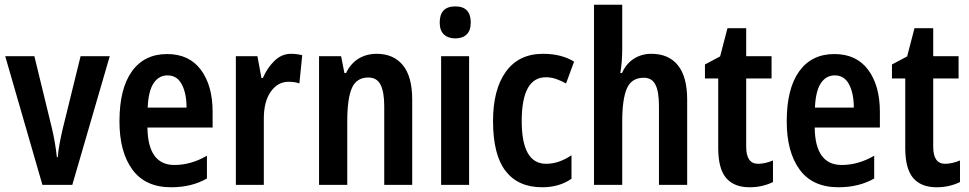

<svg xmlns="http://www.w3.org/2000/svg" viewBox="-20 -780 4089 810"><path d="M159 0 2 -543H125L199 -239Q213 -180 220 -117H224Q225 -139 230.5 -169Q236 -199 243 -230L320 -543H443L285 0Z M685 -552Q778 -552 827.5 -485.5Q877 -419 877 -308V-242H602Q604 -84 716 -84Q786 -84 853 -123V-27Q789 10 702 10Q593 10 538.5 -64.5Q484 -139 484 -268Q484 -406 536.5 -479Q589 -552 685 -552ZM687 -462Q650 -462 628 -429Q606 -396 603 -326H767Q767 -386 747 -424Q727 -462 687 -462Z M1208 -553Q1232 -553 1255 -547L1243 -428Q1225 -435 1197 -435Q1152 -435 1122.5 -393.5Q1093 -352 1093 -280V0H975V-543H1066L1083 -451H1089Q1107 -493 1137.5 -523Q1168 -553 1208 -553Z M1569 -553Q1640 -553 1679.5 -505Q1719 -457 1719 -360V0H1601V-332Q1601 -392 1585.5 -422.5Q1570 -453 1534 -453Q1484 -453 1464.5 -408.5Q1445 -364 1445 -268V0H1326V-543H1419L1433 -472H1440Q1459 -512 1492.5 -532.5Q1526 -553 1569 -553Z M1901 -753Q1966 -753 1966 -685Q1966 -651 1948.5 -634.5Q1931 -618 1901 -618Q1871 -618 1853 -634.5Q1835 -651 1835 -685Q1835 -753 1901 -753ZM1959 -543V0H1841V-543Z M2267 10Q2166 10 2113 -58.5Q2060 -127 2060 -269Q2060 -403 2114.5 -478Q2169 -553 2271 -553Q2311 -553 2343.5 -544.5Q2376 -536 2402 -520L2368 -428Q2346 -440 2325.5 -447Q2305 -454 2283 -454Q2181 -454 2181 -269Q2181 -89 2284 -89Q2312 -89 2339 -98.5Q2366 -108 2391 -125V-26Q2340 10 2267 10Z M2605 -760V-575Q2605 -518 2597 -472H2604Q2622 -512 2654.5 -532.5Q2687 -553 2728 -553Q2801 -553 2840 -504.5Q2879 -456 2879 -360V0H2760V-332Q2760 -394 2745 -423Q2730 -452 2696 -452Q2644 -452 2624.5 -406.5Q2605 -361 2605 -268V0H2486V-760Z M3178 -89Q3207 -89 3241 -103V-12Q3221 -2 3196 4Q3171 10 3142 10Q3077 10 3043.5 -29Q3010 -68 3010 -156V-449H2954V-508L3018 -542L3049 -661H3128V-543H3235V-449H3128V-161Q3128 -89 3178 -89Z M3500 -552Q3593 -552 3642.5 -485.5Q3692 -419 3692 -308V-242H3417Q3419 -84 3531 -84Q3601 -84 3668 -123V-27Q3604 10 3517 10Q3408 10 3353.5 -64.5Q3299 -139 3299 -268Q3299 -406 3351.5 -479Q3404 -552 3500 -552ZM3502 -462Q3465 -462 3443 -429Q3421 -396 3418 -326H3582Q3582 -386 3562 -424Q3542 -462 3502 -462Z M3967 -89Q3996 -89 4030 -103V-12Q4010 -2 3985 4Q3960 10 3931 10Q3866 10 3832.5 -29Q3799 -68 3799 -156V-449H3743V-508L3807 -542L3838 -661H3917V-543H4024V-449H3917V-161Q3917 -89 3967 -89Z"/></svg>

Font: Avrile Sans Condensed SemiBold
Style: Regular
Weight: 600
Width: 3
Designer: Monotype Design Team
Foundry: Monotype Imaging Inc.
Version: Version 2.001;September 10, 2019;FontCreator 11.5.0.2425 64-